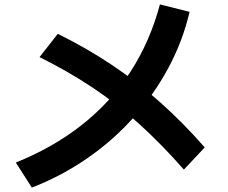

<svg xmlns="http://www.w3.org/2000/svg" viewBox="-20 -802 1040 874"><path d="M52 -62Q223 -131 354 -234.5Q485 -338 574 -475.5Q663 -613 708 -782L843 -748Q812 -615 746.5 -493Q681 -371 587.5 -266.5Q494 -162 376.5 -81Q259 0 125 52ZM817 -30Q715 -146 614 -237.5Q513 -329 402 -403Q291 -477 160 -542L243 -648Q375 -583 490 -506Q605 -429 709.5 -336Q814 -243 912 -131Z"/></svg>

Font: M PLUS 1 Code
Style: Regular
Weight: 400
Designer: Coji Morishita
Foundry: UNDERFOREST DESIGN
Version: Version 1.005